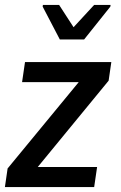

<svg xmlns="http://www.w3.org/2000/svg" viewBox="-26 -763 495 783"><path d="M0 0ZM-6 0 5 -76 295 -428H64L76 -510H428L417 -434L128 -82H370L358 0ZM218 -602 148 -736 149 -743H215L274 -652L358 -743H425L424 -736L317 -602Z"/></svg>

Font: Assailand Medium
Style: Italic
Weight: 500
Italic angle: -8°
Designer: Hector Gatti with collaboration of the Omnibus-Type team
Foundry: Omnibus-Type
Version: Version 0.072;October 19, 2019;FontCreator 12.0.0.2547 64-bi